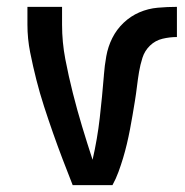

<svg xmlns="http://www.w3.org/2000/svg" viewBox="-20 -540 540 560"><path d="M192 0Q177 -38 162.5 -76Q148 -114 134.5 -152.5Q121 -191 108.5 -229.5Q96 -268 86 -307.5Q76 -347 68 -387Q60 -427 60 -468V-520H161V-468Q161 -417 170.5 -367.5Q180 -318 192.5 -268.5Q205 -219 219.5 -171Q234 -123 250 -74Q264 -135 271 -196.5Q278 -258 283 -320V-321Q285 -348 290 -376Q295 -404 307.5 -429Q320 -454 340.5 -473.5Q361 -493 386.5 -504Q412 -515 440 -517.5Q468 -520 496 -520V-432Q475 -432 454 -427Q433 -422 417.5 -407Q402 -392 395.5 -371.5Q389 -351 385.5 -330Q382 -309 379.5 -288Q377 -267 373.5 -245.5Q370 -224 366.5 -203.5Q363 -183 359 -162Q355 -141 350 -120Q345 -99 339 -79Q333 -59 325.5 -38.5Q318 -18 308 0Z"/></svg>

Font: Zed Sans Semibold
Style: Regular
Weight: 600
Designer: Belleve Invis
Foundry: Belleve Invis
Version: Version 1.0.0; ttfautohint (v1.8.4)